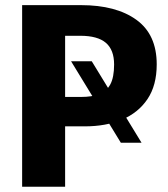

<svg xmlns="http://www.w3.org/2000/svg" viewBox="-20 -713 640 733"><path d="M441.4 -168 251.4 -479H330.4L520.4 -168ZM228.6 -576.4V0H64.5V-693.4H289.1Q423.4 -693.4 500.8 -637.3Q578.3 -581.3 578.3 -467.3Q578.3 -387 543 -334.6Q507.6 -282.2 445.9 -256.4Q384.2 -230.6 303.8 -230.6H212.6V-342.9H289.8Q330.2 -342.9 358.3 -353.3Q386.3 -363.6 401 -390.6Q415.6 -417.6 415.6 -466.9Q415.6 -522.7 384.1 -549.6Q352.6 -576.4 286.8 -576.4Z"/></svg>

Font: Fira Sans Variable
Style: Regular
Weight: 400
Designer: Carrois Corporate & Edenspiekermann AG
Foundry: Carrois Corporate GbR & Edenspiekermann AG
Version: Version 4.202